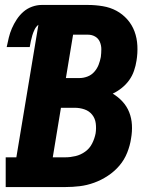

<svg xmlns="http://www.w3.org/2000/svg" viewBox="-20 -755 640 775"><path d="M3 0V-120H46L135 -655Q125 -647 119.5 -635.5Q114 -624 110.5 -612.5Q107 -601 104.5 -589Q102 -577 100 -565H7Q11 -584 15.5 -603Q20 -622 28 -640.5Q36 -659 47.5 -676.5Q59 -694 74.5 -707.5Q90 -721 109.5 -728Q129 -735 148 -735H335Q365 -735 395 -730Q425 -725 450 -711.5Q475 -698 494 -676.5Q513 -655 523 -628Q533 -601 534.5 -570.5Q536 -540 531 -510Q528 -490 521 -469.5Q514 -449 501.5 -431.5Q489 -414 471.5 -400Q454 -386 435 -377Q457 -364 474.5 -345Q492 -326 501.5 -302Q511 -278 512.5 -251Q514 -224 509 -196Q505 -168 493.5 -139Q482 -110 462 -86.5Q442 -63 415.5 -45.5Q389 -28 360 -17.5Q331 -7 302 -3.5Q273 0 244 0ZM246 -440H302Q317 -440 333 -446Q349 -452 360.5 -465Q372 -478 378 -493.5Q384 -509 387 -525Q389 -541 389 -556.5Q389 -572 383 -586Q377 -600 364 -607.5Q351 -615 335 -615H275ZM193 -120H244Q264 -120 285 -125Q306 -130 324 -143Q342 -156 352 -176Q362 -196 366 -217Q369 -237 366.5 -257Q364 -277 352 -292Q340 -307 321 -313.5Q302 -320 281 -320H226Z"/></svg>

Font: Iosevka Curly Slab HvExObl
Style: Regular
Weight: 900
Width: 7
Italic angle: -9°
Monospace: yes
Designer: Belleve Invis
Foundry: Belleve Invis
Version: Version 11.1.0; ttfautohint (v1.8.3)